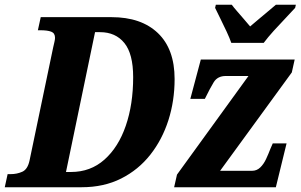

<svg xmlns="http://www.w3.org/2000/svg" viewBox="-42 -786 1262 806"><path d="M-22 0 -10 -55H3Q29 -55 51.5 -65Q74 -75 82 -112L181 -586Q184 -599 186.5 -610Q189 -621 189 -627Q189 -647 173 -653Q157 -659 128 -659H117L129 -714H426Q551 -714 621 -647Q691 -580 691 -454Q691 -363 665 -281.5Q639 -200 589 -136.5Q539 -73 466.5 -36.5Q394 0 301 0ZM256 -64Q338 -64 396.5 -116Q455 -168 486 -258Q517 -348 517 -462Q517 -560 480 -605.5Q443 -651 378 -651H357L235 -64ZM689 0 701 -53 1001 -467H906Q871 -467 855 -440.5Q839 -414 820 -375L818 -371H757L801 -536H1195L1183 -482L882 -69H1016Q1036 -69 1050.5 -83Q1065 -97 1075 -118.5Q1085 -140 1093 -161L1103 -184H1161L1116 0ZM929 -606Q922 -626 909.5 -653Q897 -680 883.5 -707Q870 -734 861 -753L864 -766H931Q939 -755 953.5 -738.5Q968 -722 982.5 -705Q997 -688 1008 -675Q1023 -688 1044 -705.5Q1065 -723 1084 -739Q1103 -755 1116 -766H1200L1197 -753Q1180 -734 1155.5 -708.5Q1131 -683 1107 -656.5Q1083 -630 1065 -606Z"/></svg>

Font: Noto Serif Condensed ExtraBold
Style: Italic
Weight: 800
Width: 3
Italic angle: -12°
Designer: Monotype Design Team
Foundry: Monotype Imaging Inc.
Version: Version 2.014; ttfautohint (v1.8.4.7-5d5b)